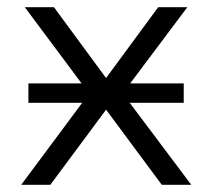

<svg xmlns="http://www.w3.org/2000/svg" viewBox="-20 -514 591 534"><path d="M39 0 242 -273V-235L49 -494H130L275 -297L420 -494H501L309 -238L310 -269L512 0H430L275 -209L120 0ZM59 -228V-282H491V-228Z"/></svg>

Font: Nunito Sans 7pt Light
Style: Regular
Weight: 300
Designer: Vernon Adams
Foundry: Vernon Adams
Version: Version 3.101;gftools[0.9.27]